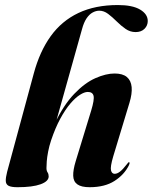

<svg xmlns="http://www.w3.org/2000/svg" viewBox="-20 -752 621 781"><path d="M188 -181.5Q205 -232 225.2 -269.2Q245.5 -306.5 266 -330.5Q286.5 -354.5 305 -366.2Q323.5 -378 337 -378Q356.5 -378 360.5 -362.5Q364.5 -347 351 -302.5L288 -96.5Q277 -60.5 277.8 -37Q278.5 -13.5 294.8 -2Q311 9.5 344.5 9.5Q406 9.5 445.5 -15.8Q485 -41 504 -79Q507 -85.5 507.2 -88.8Q507.5 -92 505 -92Q503 -92.5 501.8 -91Q500.5 -89.5 496.5 -84.5Q479.5 -62.5 468 -53.8Q456.5 -45 446.5 -45Q435 -45 431.5 -59Q428 -73 440.5 -115.5L506.5 -333.5Q518 -371 515.5 -397.8Q513 -424.5 496 -438.8Q479 -453 446 -453Q411 -453 368 -434Q325 -415 281.8 -370Q238.5 -325 201.5 -247L205 -246L313.5 -633Q321 -661 332.2 -677.5Q343.5 -694 357 -701.2Q370.5 -708.5 384 -708.5Q402.5 -708.5 419.8 -695.5Q437 -682.5 454.5 -665Q472 -647.5 490.8 -634.5Q509.5 -621.5 531.5 -621.5Q554.5 -621.5 567.8 -634.8Q581 -648 581 -666.5Q581 -694.5 550 -713Q519 -731.5 459.5 -731.5Q367 -731.5 299 -699.2Q231 -667 186.2 -604.8Q141.5 -542.5 117.5 -453.5L9 -53Q3 -29.5 3.5 -15.8Q4 -2 15 3.8Q26 9.5 51.5 9.5Q112.5 9.5 145.2 -2.5Q178 -14.5 178 -34.5Q178 -44 173.5 -50.8Q169 -57.5 169 -68.5Q169 -78 170.2 -95.5Q171.5 -113 175.8 -135.2Q180 -157.5 188 -181.5Z"/></svg>

Font: Fraunces 120pt
Style: Bold Italic
Weight: 700
Italic angle: -16°
Version: Version 1.000;[b76b70a41]